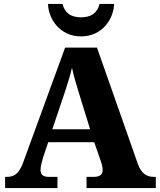

<svg xmlns="http://www.w3.org/2000/svg" viewBox="-20 -956 812 976"><path d="M392 -771C501 -771 558 -861 560 -936H486C475 -888 441 -868 392 -868C343 -868 309 -888 298 -936H224C226 -861 283 -771 392 -771ZM6 0H272V-57H228C197 -57 186 -70 186 -93C186 -110 194 -139 199 -155L225 -233H459L492 -138C495 -129 502 -109 502 -92C502 -65 482 -57 457 -57H420V0H772V-57H761C723 -57 698 -76 681 -122L473 -714H311L97 -128C75 -70 50 -57 15 -57H6ZM246 -299 310 -489C323 -529 336 -568 346 -612C355 -568 368 -526 380 -487L438 -299Z"/></svg>

Font: Noto Serif Gurmukhi ExtraBold
Style: Regular
Weight: 800
Designer: Vaibhav Singh and the Monotype Design Team
Foundry: Monotype Imaging Inc.
Version: Version 2.004